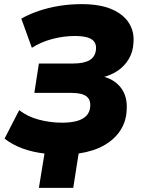

<svg xmlns="http://www.w3.org/2000/svg" viewBox="-20 -736 692 928"><path d="M168 172 195 6Q141 0 91.5 -17.5Q42 -35 2 -66L73 -204Q111 -173 166.5 -158Q222 -143 280 -143Q319 -143 349 -150.5Q379 -158 396.5 -175.5Q414 -193 416 -221Q419 -254 397.5 -270.5Q376 -287 325 -287H146L168 -429H333Q386 -429 413.5 -445.5Q441 -462 444 -498Q446 -519 436 -533.5Q426 -548 403 -555Q380 -562 341 -562Q287 -562 232.5 -547.5Q178 -533 134 -505L83 -646Q122 -668 168 -683.5Q214 -699 266 -707.5Q318 -716 374 -716Q464 -716 521 -691Q578 -666 604 -623.5Q630 -581 625 -529Q623 -485 602 -450Q581 -415 546.5 -392.5Q512 -370 467 -360L465 -369Q529 -357 563.5 -313Q598 -269 592 -200Q589 -147 561 -104.5Q533 -62 483 -33.5Q433 -5 360 6L334 172Z"/></svg>

Font: Nunito Sans 9pt Black
Style: Italic
Weight: 900
Italic angle: -9°
Version: Version 3.101;gftools[0.9.27]